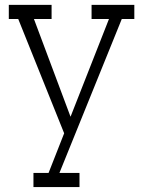

<svg xmlns="http://www.w3.org/2000/svg" viewBox="-20 -526 614 776"><path d="M472.2 -449.2 220.2 172.9H301.3V230H115.2V172.9H176.3L239.3 12.7L53.7 -449.2H15.6V-506.3H188.5V-449.2H117.2L265.1 -54.2L420.4 -449.2H350.1V-506.3H522.9V-449.2Z"/></svg>

Font: Twentytwelve Slab Light
Style: TwentytwelveSlab
Weight: 300
Designer: Domenico Catapano
Version: Version 1.00 2012